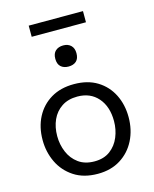

<svg xmlns="http://www.w3.org/2000/svg" viewBox="-131 -976 860 1073"><g transform="rotate(-15 299.0 -439.0)"><path d="M300.5 11Q219 11 163 -25.8Q107 -62.5 78.5 -122Q50 -181.5 50 -251Q50 -325.5 80.2 -383.5Q110.5 -441.5 166.2 -474.8Q222 -508 299 -508Q378.5 -508 433.8 -474Q489 -440 518.2 -381.8Q547.5 -323.5 547.5 -251Q547.5 -177.5 517.5 -118Q487.5 -58.5 432.2 -23.8Q377 11 300.5 11ZM300.5 -61Q355 -61 391 -88Q427 -115 445 -158.5Q463 -202 463 -251Q463 -335 419 -385.5Q375 -436 300 -436Q246 -436 209 -411.2Q172 -386.5 153.2 -344.8Q134.5 -303 134.5 -251Q134.5 -202 152.8 -158.5Q171 -115 208 -88Q245 -61 300.5 -61ZM297 -610.5Q269.5 -610.5 252.8 -625.5Q236 -640.5 236 -671.5Q236 -702 253 -717.2Q270 -732.5 298 -732.5Q325.5 -732.5 342 -716.5Q358.5 -700.5 358.5 -671.5Q358.5 -640.5 342 -625.5Q325.5 -610.5 297 -610.5ZM140.5 -824.5V-889H454.5V-824.5Z"/></g></svg>

Font: Heraclito
Style: Regular
Weight: 400
Designer: Kostas Bartsokas (font) & Cristiano Sobral (main changes)
Foundry: Kostas Bartsokas (font) & Cristiano Sobral (main changes)
Version: Version 1.00;July 8, 2020;FontCreator 13.0.0.2655 64-bit